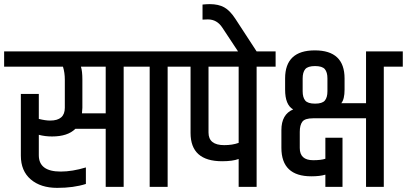

<svg xmlns="http://www.w3.org/2000/svg" viewBox="-49 -905 1971 930"><path d="M265 -519Q265 -553 256 -582H-29V-656H642V-582H550V0H463V-281H316Q279 -244 203 -244Q169 -244 139 -252V-153Q139 -74 245 -74Q301 -74 367 -94V-14Q308 5 228 5Q148 5 100 -36Q52 -77 52 -151V-450H139V-329Q171 -321 194 -321Q265 -321 265 -383ZM463 -356V-582H343Q350 -561 350 -519V-383Q350 -374 348 -356Z M676 -582H584V-656H855V-582H763V0H676Z M1107 -582H961V-263Q961 -202 1037 -202Q1077 -202 1107 -213ZM1107 0V-135Q1078 -124 1027 -124Q874 -124 874 -261V-582H797V-656H1286V-582H1194V0Z M967 -885Q1009 -885 1037 -869.5Q1065 -854 1091 -814L1194 -656H1104L1028 -771Q1002 -811 958 -811Q941 -811 932 -810V-883Q954 -885 967 -885Z M1537 -463V-525Q1537 -555 1524.5 -570Q1512 -585 1477 -585Q1442 -585 1429.5 -570Q1417 -555 1417 -525V-463Q1417 -433 1429.5 -418Q1442 -403 1477 -403Q1512 -403 1524.5 -418Q1537 -433 1537 -463ZM1620 -525V-471Q1620 -424 1604 -405H1724V-656H1902V-582H1810V0H1724V-332H1467Q1428 -332 1415.5 -315.5Q1403 -299 1403 -266V-188Q1403 -129 1468 -129Q1506 -129 1527 -136V-238H1610V0H1527V-59Q1501 -51 1459 -51Q1314 -51 1314 -189V-275Q1314 -351 1371 -375Q1332 -397 1332 -471V-525Q1332 -661 1476 -661Q1620 -661 1620 -525Z"/></svg>

Font: Khand Medium
Style: Regular
Weight: 500
Designer: Devanagari: Sanchit Sawaria, Jyotish Sonowal; Latin: Satya Rajpurohit
Foundry: Indian Type Foundry
Version: Version 1.100;PS 1.0;hotconv 1.0.78;makeotf.lib2.5.61930; tt